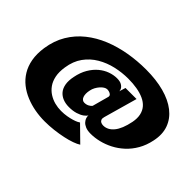

<svg xmlns="http://www.w3.org/2000/svg" viewBox="-136 -974 1278 1278"><g transform="rotate(45 502.5 -335.0)"><path d="M380 26Q422.5 26 465 21Q507.5 16 545.2 8Q583 0 612.2 -10.5Q641.5 -21 658 -32L552.5 -135.5Q549 -132.5 536.8 -126.5Q524.5 -120.5 505.5 -114.8Q486.5 -109 461.8 -104.8Q437 -100.5 408.5 -100.5Q378 -100.5 348.2 -108.2Q318.5 -116 292.5 -132.5Q266.5 -149 248 -175Q229.5 -201 222 -237.8Q214.5 -274.5 222 -323Q232 -390.5 265.8 -437.2Q299.5 -484 349.2 -513.2Q399 -542.5 457.2 -555.8Q515.5 -569 573.5 -569Q618 -569 656 -562.5Q694 -556 723.5 -542.5Q753 -529 771.8 -507.5Q790.5 -486 797.2 -455.8Q804 -425.5 796.5 -386Q788.5 -346 776.5 -316.5Q764.5 -287 748.8 -268Q733 -249 714.8 -239.5Q696.5 -230 676 -230Q664 -230 654.2 -234.5Q644.5 -239 640.5 -249Q636.5 -259 641 -274.5L708 -512H604L590 -466.5Q591.5 -474.5 585.2 -486.8Q579 -499 563 -508.5Q547 -518 519 -518Q487 -518 454 -506.2Q421 -494.5 391.8 -470Q362.5 -445.5 340.5 -408.2Q318.5 -371 308.5 -320Q300 -278.5 305.2 -247.5Q310.5 -216.5 327.2 -196.2Q344 -176 369.5 -165.8Q395 -155.5 427 -155.5Q464 -155.5 491.8 -164.2Q519.5 -173 536.5 -185.5Q553.5 -198 558.5 -209Q557 -199.5 561 -186.2Q565 -173 575.8 -160.8Q586.5 -148.5 606 -140.2Q625.5 -132 655 -132Q693.5 -132 734.2 -142Q775 -152 814.2 -172.2Q853.5 -192.5 887.8 -224Q922 -255.5 947 -298.8Q972 -342 983.5 -397.5Q998.5 -467.5 978.5 -522.8Q958.5 -578 909 -616.8Q859.5 -655.5 784.5 -675.8Q709.5 -696 614.5 -696Q531.5 -696 452.2 -682.2Q373 -668.5 302.5 -639.8Q232 -611 175.8 -566Q119.5 -521 82.5 -459Q45.5 -397 33.5 -316.5Q24.5 -254.5 33.5 -205Q42.5 -155.5 65.8 -117.5Q89 -79.5 123.5 -52.2Q158 -25 200 -7.8Q242 9.5 288 17.8Q334 26 380 26ZM479.5 -248.5Q468.5 -248.5 460.5 -255Q452.5 -261.5 448.5 -272.8Q444.5 -284 444.2 -299.2Q444 -314.5 448 -332Q451 -348.5 459.5 -364.2Q468 -380 479 -392.5Q490 -405 502 -412.5Q514 -420 525 -420Q533.5 -420 543.2 -417.2Q553 -414.5 560 -408Q567 -401.5 565.5 -391L533.5 -273.5Q527.5 -264.5 512.8 -256.5Q498 -248.5 479.5 -248.5Z"/></g></svg>

Font: Anybody UltraCondensed Thin Black
Style: Italic
Weight: 900
Italic angle: -10°
Version: Version 1.111